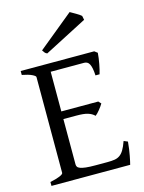

<svg xmlns="http://www.w3.org/2000/svg" viewBox="-125 -918 747 993"><g transform="rotate(-15 248.0 -422.0)"><path d="M465.8 -119.1Q461.9 -77.1 455.8 -45.7Q449.7 -14.2 445.8 0H24.4V-21Q57.6 -27.8 76.4 -35.9Q95.2 -43.9 95.2 -50.8V-564Q95.2 -569.8 77.4 -578.6Q59.6 -587.4 24.4 -594.2V-615.2H418L434.1 -603Q433.1 -590.3 431.2 -575.2Q429.2 -560.1 426.3 -544.9Q423.3 -529.8 420.2 -516.1Q417 -502.4 414.1 -493.2H392.1Q391.1 -515.6 387.9 -530.8Q384.8 -545.9 379.9 -554.9Q375 -564 367.9 -567.6Q360.8 -571.3 352.1 -571.3H173.3V-358.9H371.1L383.8 -345.2Q379.9 -338.4 374.3 -330.6Q368.7 -322.8 362.5 -315.2Q356.4 -307.6 350.3 -301.3Q344.2 -294.9 338.9 -291Q331.5 -298.3 323 -303.2Q314.5 -308.1 303.5 -311.5Q292.5 -314.9 277.6 -316.4Q262.7 -317.9 242.2 -317.9H173.3V-75.2Q173.3 -67.9 176.8 -62.3Q180.2 -56.6 190.9 -52.5Q201.7 -48.3 221.2 -46.1Q240.7 -43.9 272.9 -43.9H335.9Q358.4 -43.9 374.3 -46.4Q390.1 -48.8 402.3 -57.4Q414.6 -65.9 424.6 -82.5Q434.6 -99.1 444.8 -127.9ZM180.7 -667.5Q172.4 -670.9 168.7 -675.5Q165 -680.2 158.7 -689.5L347.7 -844.2Q352.5 -841.3 360.8 -836.7Q369.1 -832 377.9 -826.9Q386.7 -821.8 394 -816.9Q401.4 -812 405.3 -808.1L409.7 -786.1Z"/></g></svg>

Font: Noto Serif Devanagari
Style: Regular
Weight: 400
Designer: Monotype Design Team
Foundry: Monotype Imaging Inc.
Version: Version 1.01